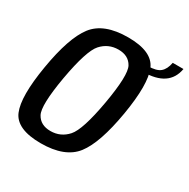

<svg xmlns="http://www.w3.org/2000/svg" viewBox="-156 -823 954 970"><g transform="rotate(30 321.0 -338.0)"><path d="M205 4.5Q64 4.5 31.5 -72.8Q-1 -150 30.5 -337.5Q62 -526 121.2 -603Q180.5 -680 321.5 -680Q462.5 -680 495 -602.2Q527.5 -524.5 496 -337.5Q464 -148.5 404.8 -72Q345.5 4.5 205 4.5ZM216.5 -73.5Q275.5 -73.5 315.2 -117.8Q355 -162 386 -337.5Q417 -514.5 392.8 -558.2Q368.5 -602 310 -602Q251 -602 211.5 -558.2Q172 -514.5 140.5 -337.5Q110 -162 134 -117.8Q158 -73.5 216.5 -73.5ZM479 -604Q529 -604 550.8 -622.5Q572.5 -641 580 -681H642.5Q622.5 -566.5 472.5 -566.5Z"/></g></svg>

Font: Anybody Medium
Style: Italic
Weight: 500
Italic angle: -10°
Designer: Tyler Finck
Foundry: Etcetera Type Company
Version: Version 1.010; ttfautohint (v1.8.3) -l 8 -r 50 -G 200 -x 14 